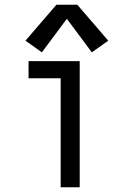

<svg xmlns="http://www.w3.org/2000/svg" viewBox="-20 -787 540 807"><path d="M235 0H315V-530H100V-458H235ZM156 -567 261 -708 366 -567 435 -616 305 -767H217L87 -616Z"/></svg>

Font: Iosevka SS09
Style: Regular
Weight: 400
Monospace: yes
Designer: Belleve Invis
Foundry: Belleve Invis
Version: Version 5.2.1; ttfautohint (v1.8.3)